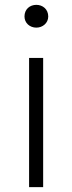

<svg xmlns="http://www.w3.org/2000/svg" viewBox="-20 -772 297 792"><path d="M100 0H158V-533H100ZM130 -658C156 -658 179 -677 179 -704C179 -734 156 -752 130 -752C103 -752 81 -734 81 -704C81 -677 103 -658 130 -658Z"/></svg>

Font: Noto Sans JP Light
Style: Regular
Weight: 300
Designer: Ryoko NISHIZUKA (kana & ideographs); Paul D. Hunt (Latin, Greek & Cyrillic); Wenlong ZHANG (bopomofo); Sandoll Communica
Foundry: Adobe Systems Incorporated
Version: Version 1.004;PS 1.004;hotconv 1.0.82;makeotf.lib2.5.63406